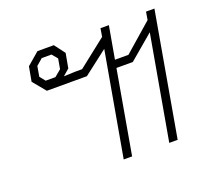

<svg xmlns="http://www.w3.org/2000/svg" viewBox="-100 -687 902 816"><g transform="rotate(-20 351.0 -279.0)"><path d="M412 -470 303 -386H122L74 -444L86 -510L142 -558H216L252 -510L240 -444L211 -419L262 -421H294L421 -521L427 -558H465L439 -411H500L627 -522L633 -558H671L573 0H535L618 -470L507 -376H433L367 0H329ZM176 -428 206 -453 214 -499 193 -524H149L120 -499L112 -453L132 -428Z"/></g></svg>

Font: Chakra Petch ExtraLight
Style: Italic
Weight: 275
Italic angle: -10°
Designer: Katatrad Aksorn Co.,Ltd.
Foundry: Cadson Demak Co.,Ltd.
Version: Version 1.000; ttfautohint (v1.6)